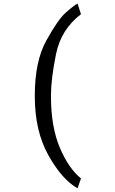

<svg xmlns="http://www.w3.org/2000/svg" viewBox="-20 -822 640 1072"><path d="M174.3 -288.6Q174.3 -480 239 -596.4Q303.7 -712.9 346.2 -750.7Q388.7 -788.6 413.1 -802.2L432.1 -742.7Q320.8 -658.2 292.7 -519.5Q264.6 -380.9 264.6 -289.6V-282.7Q264.6 -115.2 313.5 1.2Q362.3 117.7 432.1 174.3L413.1 229.5Q326.2 180.7 250.2 44.9Q174.3 -90.8 174.3 -283.7Z"/></svg>

Font: RobotoMono-Regular
Style: Regular
Weight: 400
Designer: Google
Version: Version 2.000985; 2015; ttfautohint (v1.3)